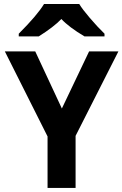

<svg xmlns="http://www.w3.org/2000/svg" viewBox="-20 -930 606 950"><path d="M354 0H215.3V-254.9L3.9 -675.8H154.3L286.1 -393.1L420.9 -675.8H565.9L354 -257.8ZM497.1 -750H397.9Q321.3 -795.4 283.7 -835.9Q245.6 -796.4 171.9 -750H72.8V-763.2Q165 -855.5 197.8 -910.2H372.1Q387.2 -884.8 424.6 -841.1Q461.9 -797.4 497.1 -763.2Z"/></svg>

Font: Cadman
Style: Bold
Weight: 700
Designer: Paul James MIller
Foundry: High-Logic / Made with FontCreator
Version: Version 2.114;March 28, 2021;FontCreator 13.0.0.2683 64-bit